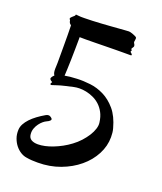

<svg xmlns="http://www.w3.org/2000/svg" viewBox="-129 -763 720 855"><g transform="rotate(20 230.5 -335.0)"><path d="M415 -250Q418 -239.3 418.9 -229.5Q419.9 -219.7 419.9 -209Q419.9 -167 399.4 -127.7Q378.9 -88.4 342.5 -58.1Q306.2 -27.8 257.1 -9.5Q208 8.8 150.9 8.8Q137.2 8.8 124 8.1Q110.8 7.3 97.2 4.9Q83 2.9 69.1 -5.6Q55.2 -14.2 44.2 -27.8Q33.2 -41.5 26.6 -59.6Q20 -77.6 21 -99.1Q21.5 -113.3 28.8 -127Q36.1 -140.6 48.3 -153.6Q60.5 -166.5 76.9 -178.7Q93.3 -190.9 112.8 -202.1Q119.1 -205.6 123.8 -205.8Q128.4 -206.1 131.6 -204.8Q134.8 -203.6 137 -201.7Q139.2 -199.7 141.1 -198.2Q146.5 -193.4 141.8 -187.7Q137.2 -182.1 125 -176.8Q119.1 -174.3 110.8 -167.5Q102.5 -160.6 95 -150.6Q87.4 -140.6 82.5 -127.4Q77.6 -114.3 79.1 -99.1Q80.6 -82.5 92.5 -75.2Q104.5 -67.9 124 -67.9Q139.2 -67.9 157.2 -71.8Q175.3 -75.7 194.6 -83.3Q213.9 -90.8 233.2 -101.3Q252.4 -111.8 270 -125Q288.6 -138.7 304 -155.5Q319.3 -172.4 330.1 -189.5Q340.8 -206.5 345.9 -222.9Q351.1 -239.3 349.1 -252.9Q345.7 -279.8 335.4 -298.8Q325.2 -317.9 310.8 -330.8Q296.4 -343.8 279.5 -351.3Q262.7 -358.9 245.8 -362.3Q229 -365.7 214.1 -365.5Q199.2 -365.2 189 -362.8Q166.5 -357.9 153.1 -354.7Q139.6 -351.6 130.6 -349.1Q121.6 -346.7 114 -344Q106.4 -341.3 95.2 -337.9Q89.8 -335.9 87.6 -336.9Q85.4 -337.9 85.2 -340.1Q85 -342.3 86.2 -344.7Q87.4 -347.2 88.9 -348.1Q90.8 -349.6 88.1 -351.1Q85.4 -352.5 82.3 -354.7Q79.1 -356.9 77.4 -360.8Q75.7 -364.7 80.1 -371.1Q81.5 -373.5 83.7 -375.7Q85.9 -377.9 88.9 -380.9Q84.5 -387.2 83.3 -394Q82 -400.9 82 -410.2Q82 -416 82.5 -423.3Q83 -430.7 83 -439Q83 -448.2 83 -470.5Q83 -492.7 83 -519Q83 -545.4 82.8 -572Q82.5 -598.6 82 -616.2Q81.1 -616.2 81.1 -617.2Q75.7 -621.1 73.7 -624.5Q71.8 -627.9 71.3 -630.4Q70.8 -632.8 70.6 -634.8Q70.3 -636.7 68.8 -638.2Q64.5 -642.6 67.6 -647Q70.8 -651.4 80.1 -659.2Q84.5 -662.6 85 -664.8Q85.4 -667 85.7 -668Q85.9 -668.9 88.1 -668.9Q90.3 -668.9 98.1 -668Q103.5 -667 110.8 -667Q118.2 -667 127 -667Q143.6 -667 164.3 -668Q185.1 -668.9 206.5 -670.2Q228 -671.4 249 -673.1Q270 -674.8 287.6 -676Q305.2 -677.2 317.4 -678.2Q329.6 -679.2 334 -679.2Q336.9 -679.2 341.8 -678Q346.7 -676.8 352.3 -674.8Q357.9 -672.9 363 -670.4Q368.2 -668 371.1 -666Q373.5 -663.6 373.5 -660.2Q373.5 -656.7 372.8 -652.8Q372.1 -648.9 371.6 -645Q371.1 -641.1 373 -638.2Q377 -632.8 377.9 -627.4Q378.9 -622.1 373 -615.2Q370.1 -611.3 370.6 -609.4Q371.1 -607.4 372.3 -606.4Q373.5 -605.5 374.3 -604.2Q375 -603 373 -601.1Q370.1 -598.1 372.3 -595.5Q374.5 -592.8 377 -591.8Q375.5 -591.8 377.7 -590.1Q379.9 -588.4 381.1 -586.4Q382.3 -584.5 380.4 -583Q378.4 -581.5 369.1 -582Q363.3 -582 346.4 -582Q329.6 -582 306.9 -581.8Q284.2 -581.5 258.5 -581.1Q232.9 -580.6 209 -580.3Q185.1 -580.1 165.5 -579.8Q146 -579.6 136.2 -580.1V-566.9Q136.2 -546.9 135.7 -522Q135.3 -497.1 134.8 -472.9Q134.3 -448.7 133.3 -428Q132.3 -407.2 131.8 -396Q152.8 -400.4 189 -401.9Q217.8 -403.3 251.5 -399.4Q285.2 -395.5 316.9 -379.6Q348.6 -363.8 374.8 -333Q400.9 -302.2 415 -250ZM377.9 -591.8Q380.4 -590.8 379.4 -590.8Q378.4 -590.8 377 -591.8Z"/></g></svg>

Font: Oregano
Style: Regular
Weight: 400
Version: Version 1.000